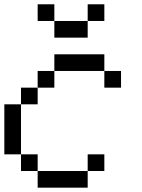

<svg xmlns="http://www.w3.org/2000/svg" viewBox="-20 -866 655 886"><path d="M384.6 -769.2V-846.2H461.5V-769.2ZM230.8 -769.2H384.6V-692.3H230.8ZM153.8 -846.2H230.8V-769.2H153.8ZM153.8 0V-76.9H384.6V0ZM76.9 -76.9V-153.8H153.8V-76.9ZM384.6 -76.9V-153.8H461.5V-76.9ZM0 -153.8V-384.6H76.9V-153.8ZM76.9 -384.6V-461.5H153.8V-384.6ZM153.8 -461.5V-538.5H230.8V-461.5ZM461.5 -461.5V-538.5H538.5V-461.5ZM230.8 -538.5V-615.4H461.5V-538.5Z"/></svg>

Font: Mintsoda - Lime Green 13x16
Style: Regular
Weight: 400
Designer: Mintsoda-15
Version: Version 1.0